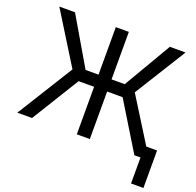

<svg xmlns="http://www.w3.org/2000/svg" viewBox="-151 -888 1252 1224"><g transform="rotate(20 474.5 -275.5)"><path d="M518.6 -727.1V0H430.2V-727.1ZM26.9 0 262.7 -379.4 46.9 -727.1H153.3L342.3 -404.8H607.9L796.9 -727.1H903.3L686 -377.9L921.9 0H820.8L623.5 -322.3H325.2L126.5 0ZM946.3 -78.1V176.3H862.3V-78.1Z"/></g></svg>

Font: Sahel VF Regular
Style: Regular
Weight: 400
Foundry: Saber Rastikerdar (saber.rastikerdar@gmail.com)
Version: Version 3.4.0